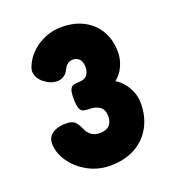

<svg xmlns="http://www.w3.org/2000/svg" viewBox="-102 -786 613 679"><g transform="rotate(-20 204.0 -446.0)"><path d="M200 -186Q155 -186 116.5 -207Q78 -228 55 -261.5Q32 -295 32 -330Q32 -346 40.5 -357Q49 -368 65 -374Q81 -380 102 -380Q124 -380 134 -371.5Q144 -363 151 -346Q154 -339 160 -329.5Q166 -320 177 -313.5Q188 -307 204 -307Q219 -307 230 -312Q241 -317 246.5 -328Q252 -339 252 -354Q252 -377 237.5 -388.5Q223 -400 197 -400Q183 -400 174.5 -403Q166 -406 162 -418Q158 -430 158 -456Q158 -478 162.5 -487.5Q167 -497 175 -499.5Q183 -502 194 -502Q217 -502 226.5 -514Q236 -526 236 -544Q236 -563 227 -573.5Q218 -584 203 -584Q196 -584 190 -582Q184 -580 178.5 -574.5Q173 -569 168 -559Q162 -546 151 -538.5Q140 -531 125 -531Q112 -531 100 -536Q88 -541 74 -552Q52 -573 53 -597Q55 -610 65.5 -629Q76 -648 95.5 -665.5Q115 -683 143 -694.5Q171 -706 205 -706Q252 -706 287.5 -687Q323 -668 342.5 -634Q362 -600 362 -554Q362 -528 350.5 -502.5Q339 -477 318 -461Q335 -451 348.5 -434Q362 -417 369 -397.5Q376 -378 376 -358Q376 -306 354 -267Q332 -228 292.5 -207Q253 -186 200 -186Z"/></g></svg>

Font: Fredoka Condensed SemiBold
Style: Regular
Weight: 600
Width: 3
Designer: Ben Nathan
Foundry: Milena B. Brandão, Ben Nathan
Version: Version 2.001